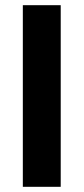

<svg xmlns="http://www.w3.org/2000/svg" viewBox="-20 -720 322 740"><path d="M68 -700H214V0H68Z"/></svg>

Font: Play
Style: Bold
Weight: 700
Designer: Jonas Hecksher (Cyrillic expansion: Cyreal)
Foundry: Jonas Hecksher, Playtype, e-types AS
Version: Version 2.101; ttfautohint (v1.5.65-e2d9)